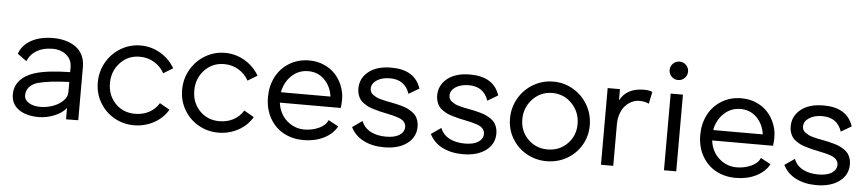

<svg xmlns="http://www.w3.org/2000/svg" viewBox="-43 -974 5640 1247"><g transform="rotate(5 2777.5 -351.0)"><path d="M280.8 -509.8Q324.2 -509.8 361.3 -499.3Q398.4 -488.8 427 -468.5Q455.6 -448.2 471.7 -415.3Q487.8 -382.3 487.8 -339.8V-94.2V7.8L408.2 8.8V-64.9Q381.3 -30.8 330.6 -10.5Q279.8 9.8 230 9.8Q148.9 9.8 99.4 -24.7Q49.8 -59.1 49.8 -124Q49.8 -175.8 84.2 -214.4Q118.7 -252.9 178.2 -271Q259.3 -296.4 408.2 -298.8V-330.1Q408.2 -379.4 372.8 -409.7Q337.4 -439.9 280.8 -439.9Q222.7 -439.9 180.4 -415.8Q138.2 -391.6 118.2 -345.2L59.1 -388.2Q78.6 -444.8 136.5 -477.3Q194.3 -509.8 280.8 -509.8ZM129.9 -124Q129.9 -93.3 159.7 -75.2Q189.5 -57.1 233.9 -57.1Q274.9 -57.1 314.5 -70.8Q354 -84.5 381.1 -110.6Q408.2 -136.7 408.2 -168V-234.9Q273.4 -229.5 203.1 -210Q169.9 -200.2 149.9 -178Q129.9 -155.8 129.9 -124Z M592.8 -248Q592.8 -319.8 627.4 -380.4Q662.1 -440.9 721.4 -476.1Q780.8 -511.2 850.6 -511.2Q919.4 -511.2 979 -476.1Q1038.6 -440.9 1072.8 -381.8L1010.7 -344.2Q986.3 -388.2 944.1 -413.1Q901.9 -438 850.6 -438Q773.9 -438 722.9 -383.5Q671.9 -329.1 671.9 -250Q671.9 -170.9 722.7 -118.4Q773.4 -65.9 850.6 -65.9Q900.9 -65.9 941.2 -86.9Q981.4 -107.9 1006.8 -148.9L1071.8 -111.8Q1038.6 -55.2 979.2 -23.2Q919.9 8.8 850.6 8.8Q780.3 8.8 721.2 -24.9Q662.1 -58.6 627.4 -117.7Q592.8 -176.8 592.8 -248Z M1142.6 -248Q1142.6 -319.8 1177.2 -380.4Q1211.9 -440.9 1271.2 -476.1Q1330.6 -511.2 1400.4 -511.2Q1469.2 -511.2 1528.8 -476.1Q1588.4 -440.9 1622.6 -381.8L1560.5 -344.2Q1536.1 -388.2 1493.9 -413.1Q1451.7 -438 1400.4 -438Q1323.7 -438 1272.7 -383.5Q1221.7 -329.1 1221.7 -250Q1221.7 -170.9 1272.5 -118.4Q1323.2 -65.9 1400.4 -65.9Q1450.7 -65.9 1491 -86.9Q1531.2 -107.9 1556.6 -148.9L1621.6 -111.8Q1588.4 -55.2 1529.1 -23.2Q1469.7 8.8 1400.4 8.8Q1330.1 8.8 1271 -24.9Q1211.9 -58.6 1177.2 -117.7Q1142.6 -176.8 1142.6 -248Z M1955.6 8.8Q1884.8 8.8 1827.6 -21.5Q1770.5 -51.8 1736.3 -111.3Q1702.1 -170.9 1702.1 -250Q1702.1 -321.3 1731.9 -380.1Q1761.7 -439 1818.8 -474.4Q1876 -509.8 1949.2 -509.8Q2002 -509.8 2046.6 -490Q2091.3 -470.2 2120.8 -437.5Q2150.4 -404.8 2166.7 -362.8Q2183.1 -320.8 2183.1 -275.9Q2183.1 -248.5 2179.2 -220.2H1782.2Q1792 -147 1841.6 -103.5Q1891.1 -60.1 1955.6 -60.1Q2005.9 -60.1 2050.3 -80.3Q2094.7 -100.6 2107.4 -134.8L2173.3 -99.1Q2145 -48.3 2087.2 -19.8Q2029.3 8.8 1955.6 8.8ZM1783.2 -288.1H2106.4Q2097.2 -354.5 2054.4 -397.2Q2011.7 -439.9 1949.2 -439.9Q1885.3 -439.9 1840.1 -396.5Q1794.9 -353 1783.2 -288.1Z M2481 9.8Q2404.8 9.8 2347.9 -18.8Q2291 -47.4 2263.2 -103L2328.1 -147.9Q2345.2 -104 2387.5 -82Q2429.7 -60.1 2487.3 -60.1Q2545.4 -60.1 2576.2 -80.8Q2606.9 -101.6 2606.9 -133.8Q2606.9 -147.9 2600.3 -158.7Q2593.8 -169.4 2584 -176.8Q2574.2 -184.1 2555.4 -190.7Q2536.6 -197.3 2520.3 -201.2Q2503.9 -205.1 2476.1 -210.9Q2449.2 -216.3 2433.3 -220.2Q2417.5 -224.1 2394.3 -231Q2371.1 -237.8 2357.2 -244.6Q2343.3 -251.5 2327.4 -262.5Q2311.5 -273.4 2302.7 -286.1Q2293.9 -298.8 2288.1 -316.4Q2282.2 -334 2282.2 -355Q2282.2 -423.3 2336.2 -466.6Q2390.1 -509.8 2484.4 -509.8Q2638.2 -509.8 2677.2 -390.1L2609.4 -350.1Q2579.6 -439.9 2481.9 -439.9Q2429.7 -439.9 2396 -418Q2362.3 -396 2362.3 -362.8Q2362.3 -350.1 2367.2 -340.1Q2372.1 -330.1 2383.3 -322.3Q2394.5 -314.5 2405 -309.1Q2415.5 -303.7 2433.8 -299.1Q2452.1 -294.4 2464.1 -291.7Q2476.1 -289.1 2497.1 -285.2Q2521 -280.8 2536.1 -277.3Q2551.3 -273.9 2573.5 -267.6Q2595.7 -261.2 2609.9 -254.4Q2624 -247.6 2640.1 -236.8Q2656.2 -226.1 2665.5 -213.4Q2674.8 -200.7 2680.9 -182.6Q2687 -164.6 2687 -143.1Q2687 -73.7 2630.9 -32Q2574.7 9.8 2481 9.8Z M2994.6 9.8Q2918.5 9.8 2861.6 -18.8Q2804.7 -47.4 2776.9 -103L2841.8 -147.9Q2858.9 -104 2901.1 -82Q2943.4 -60.1 3001 -60.1Q3059.1 -60.1 3089.8 -80.8Q3120.6 -101.6 3120.6 -133.8Q3120.6 -147.9 3114 -158.7Q3107.4 -169.4 3097.7 -176.8Q3087.9 -184.1 3069.1 -190.7Q3050.3 -197.3 3033.9 -201.2Q3017.6 -205.1 2989.7 -210.9Q2962.9 -216.3 2947 -220.2Q2931.2 -224.1 2908 -231Q2884.8 -237.8 2870.8 -244.6Q2856.9 -251.5 2841.1 -262.5Q2825.2 -273.4 2816.4 -286.1Q2807.6 -298.8 2801.8 -316.4Q2795.9 -334 2795.9 -355Q2795.9 -423.3 2849.9 -466.6Q2903.8 -509.8 2998 -509.8Q3151.9 -509.8 3190.9 -390.1L3123 -350.1Q3093.3 -439.9 2995.6 -439.9Q2943.4 -439.9 2909.7 -418Q2876 -396 2876 -362.8Q2876 -350.1 2880.9 -340.1Q2885.7 -330.1 2897 -322.3Q2908.2 -314.5 2918.7 -309.1Q2929.2 -303.7 2947.5 -299.1Q2965.8 -294.4 2977.8 -291.7Q2989.7 -289.1 3010.7 -285.2Q3034.7 -280.8 3049.8 -277.3Q3064.9 -273.9 3087.2 -267.6Q3109.4 -261.2 3123.5 -254.4Q3137.7 -247.6 3153.8 -236.8Q3169.9 -226.1 3179.2 -213.4Q3188.5 -200.7 3194.6 -182.6Q3200.7 -164.6 3200.7 -143.1Q3200.7 -73.7 3144.5 -32Q3088.4 9.8 2994.6 9.8Z M3280.3 -248Q3280.3 -319.8 3315.2 -380.4Q3350.1 -440.9 3410.2 -476.1Q3470.2 -511.2 3540.5 -511.2Q3610.8 -511.2 3670.7 -476.1Q3730.5 -440.9 3765.4 -380.4Q3800.3 -319.8 3800.3 -248Q3800.3 -176.8 3765.4 -117.9Q3730.5 -59.1 3670.9 -25.6Q3611.3 7.8 3540.5 7.8Q3469.7 7.8 3410.2 -25.6Q3350.6 -59.1 3315.4 -117.9Q3280.3 -176.8 3280.3 -248ZM3360.4 -250Q3360.4 -172.9 3412.4 -120.8Q3464.4 -68.8 3540.5 -68.8Q3616.7 -68.8 3668.7 -120.8Q3720.7 -172.9 3720.7 -250Q3720.7 -327.6 3668.5 -382.3Q3616.2 -437 3540.5 -437Q3464.8 -437 3412.6 -382.3Q3360.4 -327.6 3360.4 -250Z M4130.9 -509.8Q4167 -509.8 4186 -500L4169.9 -421.9Q4144.5 -435.1 4106.9 -435.1Q4083.5 -435.1 4060.8 -424.8Q4038.1 -414.6 4018.6 -394.8Q3999 -375 3987.1 -342.5Q3975.1 -310.1 3975.1 -270V0H3895V-500H3975.1V-426.8Q4018.6 -509.8 4130.9 -509.8Z M4388.2 -609.4Q4370.6 -591.8 4345.7 -591.8Q4320.8 -591.8 4303.2 -609.4Q4285.6 -627 4285.6 -651.9Q4285.6 -676.8 4303.2 -694.3Q4320.8 -711.9 4345.7 -711.9Q4370.6 -711.9 4388.2 -694.3Q4405.8 -676.8 4405.8 -651.9Q4405.8 -627 4388.2 -609.4ZM4305.7 0V-500H4385.7V0Z M4773.9 8.8Q4703.1 8.8 4646 -21.5Q4588.9 -51.8 4554.7 -111.3Q4520.5 -170.9 4520.5 -250Q4520.5 -321.3 4550.3 -380.1Q4580.1 -439 4637.2 -474.4Q4694.3 -509.8 4767.6 -509.8Q4820.3 -509.8 4865 -490Q4909.7 -470.2 4939.2 -437.5Q4968.8 -404.8 4985.1 -362.8Q5001.5 -320.8 5001.5 -275.9Q5001.5 -248.5 4997.6 -220.2H4600.6Q4610.4 -147 4659.9 -103.5Q4709.5 -60.1 4773.9 -60.1Q4824.2 -60.1 4868.7 -80.3Q4913.1 -100.6 4925.8 -134.8L4991.7 -99.1Q4963.4 -48.3 4905.5 -19.8Q4847.7 8.8 4773.9 8.8ZM4601.6 -288.1H4924.8Q4915.5 -354.5 4872.8 -397.2Q4830.1 -439.9 4767.6 -439.9Q4703.6 -439.9 4658.4 -396.5Q4613.3 -353 4601.6 -288.1Z M5299.3 9.8Q5223.1 9.8 5166.3 -18.8Q5109.4 -47.4 5081.5 -103L5146.5 -147.9Q5163.6 -104 5205.8 -82Q5248 -60.1 5305.7 -60.1Q5363.8 -60.1 5394.5 -80.8Q5425.3 -101.6 5425.3 -133.8Q5425.3 -147.9 5418.7 -158.7Q5412.1 -169.4 5402.3 -176.8Q5392.6 -184.1 5373.8 -190.7Q5355 -197.3 5338.6 -201.2Q5322.3 -205.1 5294.4 -210.9Q5267.6 -216.3 5251.7 -220.2Q5235.8 -224.1 5212.6 -231Q5189.5 -237.8 5175.5 -244.6Q5161.6 -251.5 5145.8 -262.5Q5129.9 -273.4 5121.1 -286.1Q5112.3 -298.8 5106.4 -316.4Q5100.6 -334 5100.6 -355Q5100.6 -423.3 5154.5 -466.6Q5208.5 -509.8 5302.7 -509.8Q5456.5 -509.8 5495.6 -390.1L5427.7 -350.1Q5397.9 -439.9 5300.3 -439.9Q5248 -439.9 5214.4 -418Q5180.7 -396 5180.7 -362.8Q5180.7 -350.1 5185.5 -340.1Q5190.4 -330.1 5201.7 -322.3Q5212.9 -314.5 5223.4 -309.1Q5233.9 -303.7 5252.2 -299.1Q5270.5 -294.4 5282.5 -291.7Q5294.4 -289.1 5315.4 -285.2Q5339.4 -280.8 5354.5 -277.3Q5369.6 -273.9 5391.8 -267.6Q5414.1 -261.2 5428.2 -254.4Q5442.4 -247.6 5458.5 -236.8Q5474.6 -226.1 5483.9 -213.4Q5493.2 -200.7 5499.3 -182.6Q5505.4 -164.6 5505.4 -143.1Q5505.4 -73.7 5449.2 -32Q5393.1 9.8 5299.3 9.8Z"/></g></svg>

Font: Human Sans
Style: Regular
Weight: 400
Designer: Tim Radville
Foundry: Continuum
Version: Version 1.000;FEAKit 1.0